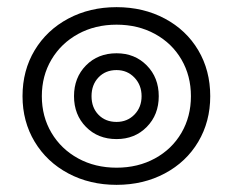

<svg xmlns="http://www.w3.org/2000/svg" viewBox="-20 -545 651 537"><path d="M43 -276Q43 -348 77 -404.5Q111 -461 171 -493Q231 -525 306 -525Q381 -525 441 -493Q501 -461 534.5 -404.5Q568 -348 568 -276Q568 -205 534.5 -148.5Q501 -92 441 -60Q381 -28 306 -28Q231 -28 171 -60Q111 -92 77 -148.5Q43 -205 43 -276ZM514 -276Q514 -333 487.5 -378.5Q461 -424 413.5 -450Q366 -476 306 -476Q246 -476 198.5 -450Q151 -424 124 -378.5Q97 -333 97 -276Q97 -219 124 -173.5Q151 -128 198.5 -102Q246 -76 306 -76Q366 -76 413.5 -102Q461 -128 487.5 -173.5Q514 -219 514 -276ZM187 -276Q187 -328 220.5 -362Q254 -396 306 -396Q357 -396 390.5 -362Q424 -328 424 -276Q424 -224 390.5 -190Q357 -156 306 -156Q254 -156 220.5 -190Q187 -224 187 -276ZM376 -276Q376 -307 356 -328Q336 -349 306 -349Q275 -349 255.5 -328.5Q236 -308 236 -276Q236 -244 255.5 -224Q275 -204 306 -204Q336 -204 356 -224.5Q376 -245 376 -276Z"/></svg>

Font: LINE Seed Sans TH
Style: Regular
Weight: 400
Designer: Dalton Maag Ltd | Thai characters by Cadson Demak Co.,Ltd.
Foundry: Dalton Maag Ltd
Version: Version 1.002